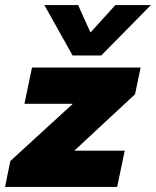

<svg xmlns="http://www.w3.org/2000/svg" viewBox="-51 -742 619 762"><path d="M237 -522 125 -722H259L308 -613L407 -722H548L351 -522ZM-31 0 -10 -103 238 -330H46L76 -474H507L485 -368L244 -144H444L414 0Z"/></svg>

Font: Kanit
Style: Bold Italic
Weight: 700
Italic angle: -12°
Designer: Katatrad Team
Foundry: CadsonDemak
Version: Version 2.000; ttfautohint (v1.8.3)